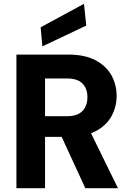

<svg xmlns="http://www.w3.org/2000/svg" viewBox="-20 -986 680 1006"><path d="M66 0V-700H339Q424 -700 480 -670.5Q536 -641 563.5 -592Q591 -543 591 -483Q591 -427 564.5 -378Q538 -329 482 -299Q426 -269 338 -269H216V0ZM427 0 286 -306H448L598 0ZM216 -377H330Q385 -377 411.5 -404Q438 -431 438 -477Q438 -522 412 -548.5Q386 -575 329 -575H216ZM202 -743 193 -843 420 -966 432 -852Z"/></svg>

Font: DM Sans 17pt Black
Style: Regular
Weight: 900
Version: Version 4.004;gftools[0.9.30]